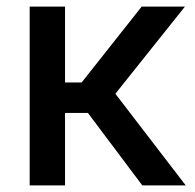

<svg xmlns="http://www.w3.org/2000/svg" viewBox="-20 -561 590 581"><path d="M69.8 0V-541H176.8V-311.5H227.1L408.7 -541H539.6L329.1 -277.3L542 0H410.6L246.1 -219.2H176.8V0Z"/></svg>

Font: Inter 17pt Medium
Style: Regular
Weight: 500
Version: Version 4.001;git-66647c0bb